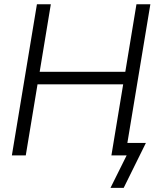

<svg xmlns="http://www.w3.org/2000/svg" viewBox="-20 -748 747 924"><path d="M37.1 0 157.7 -727.5H224.6L170.9 -402.3H583L636.7 -727.5H703.6L583 0H516.1L572.8 -342.3H160.6L104 0ZM511.7 156.2 589.4 0H547.9L557.6 -60.1H682.1L575.2 156.2Z"/></svg>

Font: Inter 28pt Light
Style: Italic
Weight: 300
Italic angle: -9.3988°
Designer: Rasmus Andersson
Foundry: rsms
Version: Version 4.001;git-66647c0bb